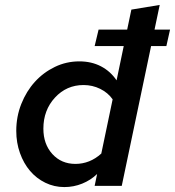

<svg xmlns="http://www.w3.org/2000/svg" viewBox="-20 -754 710 779"><path d="M364 0 374 -48Q348 -23 313.5 -9Q279 5 241 5Q200 5 164 -12.5Q128 -30 102 -60.5Q76 -91 61 -133Q46 -175 46 -223Q46 -281 66.5 -332.5Q87 -384 121.5 -422Q156 -460 202.5 -482.5Q249 -505 302 -505Q351 -505 389.5 -485Q428 -465 453 -428L482 -567H364L380 -634H496L513 -715L628 -734L607 -634H670L655 -567H593L474 0ZM156 -232Q156 -169 192.5 -129Q229 -89 286 -89Q315 -89 341.5 -99.5Q368 -110 391 -131L437 -351Q418 -378 386.5 -393.5Q355 -409 319 -409Q250 -409 203 -358Q156 -307 156 -232Z"/></svg>

Font: Red Hat Text Medium
Style: Italic
Weight: 500
Italic angle: -12°
Designer: Pentagram / MCKL
Foundry: Pentagram / MCKL
Version: Version 1.003; Red Hat Text Medium Italic